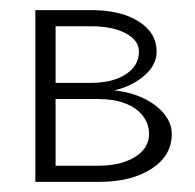

<svg xmlns="http://www.w3.org/2000/svg" viewBox="-20 -360 385 380"><path d="M50 0V-340H160Q219 -340 254.5 -317.5Q290 -295 290 -258Q290 -232 266.5 -211Q243 -190 206 -181Q238 -178 264 -165.5Q290 -153 305 -134.5Q320 -116 320 -95Q320 -52 280 -26Q240 0 175 0ZM90 -32H175Q205 -32 227.5 -40Q250 -48 262.5 -62Q275 -76 275 -95Q275 -115 262.5 -131Q250 -147 227.5 -155.5Q205 -164 175 -164H90ZM90 -196H160Q203 -196 229 -213Q255 -230 255 -258Q255 -280 229 -294Q203 -308 160 -308H90Z"/></svg>

Font: Glametrix
Style: Light
Weight: 300
Designer: gluk
Foundry: gluk
Version: Version 0.40